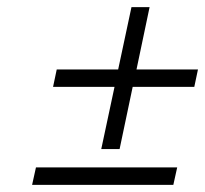

<svg xmlns="http://www.w3.org/2000/svg" viewBox="-20 -536 574 537"><path d="M361.8 -341.8H533.7L523.4 -293H351.1L314.5 -119.1H263.2L300.3 -293H128.4L138.7 -341.8H310.5L347.7 -516.1H398.4ZM475.6 -67.9 464.8 -19H69.8L80.6 -67.9Z"/></svg>

Font: Linux Biolinum Slanted O
Style: Slanted
Weight: 400
Designer: Philipp H. Poll
Foundry: Philipp H. Poll
Version: Version 1.0.4